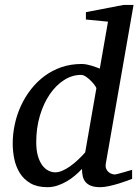

<svg xmlns="http://www.w3.org/2000/svg" viewBox="-20 -757 569 789"><path d="M415 -85.9Q412.6 -71.8 416.5 -63Q420.4 -54.2 427 -49.1Q433.6 -43.9 440.7 -42Q447.8 -40 451.2 -40Q454.6 -40 465.1 -42.7Q475.6 -45.4 487.3 -48.8Q499 -52.2 509.3 -55.2L522.9 -59.1V-22Q517.1 -19.5 501.5 -13.9Q485.8 -8.3 466.8 -2.4Q447.8 3.4 427.5 7.8Q407.2 12.2 392.1 12.2Q369.1 12.2 354.5 6.6Q339.8 1 331.5 -9Q323.2 -19 320.1 -32.7Q316.9 -46.4 316.9 -63Q303.7 -48.8 287.8 -35.4Q272 -22 253.9 -11.5Q235.8 -1 215.8 5.6Q195.8 12.2 174.8 12.2Q132.8 12.2 105.2 -3.9Q77.6 -20 61.5 -45.9Q45.4 -71.8 38.8 -103.5Q32.2 -135.3 32.2 -167Q32.2 -206.5 40.8 -246.3Q49.3 -286.1 66.2 -322.5Q83 -358.9 107.4 -390.1Q131.8 -421.4 163.1 -444.6Q194.3 -467.8 232.7 -481Q271 -494.1 314.9 -494.1Q326.2 -494.1 336.9 -491.9Q347.7 -489.7 357.4 -486.8Q367.2 -483.9 375.5 -480.5Q383.8 -477.1 390.1 -475.1L423.8 -668L333 -676.8V-707L487.8 -736.8H528.8ZM376 -394Q376.5 -396 370.4 -405Q364.3 -414.1 354.7 -423.8Q345.2 -433.6 334 -441.4Q322.8 -449.2 313 -449.2Q276.4 -449.2 243.2 -428Q210 -406.7 184.6 -369.6Q159.2 -332.5 144 -282Q128.9 -231.4 128.9 -172.9Q128.9 -140.6 135.5 -117.2Q142.1 -93.8 153.1 -78.6Q164.1 -63.5 178.2 -56.2Q192.4 -48.8 207 -48.8Q220.7 -48.8 236.6 -55.7Q252.4 -62.5 268.6 -74Q284.7 -85.4 300.5 -100.3Q316.4 -115.2 330.1 -130.9Z"/></svg>

Font: Charis SIL
Style: Italic
Weight: 400
Italic angle: -11°
Foundry: SIL International
Version: Version 4.112